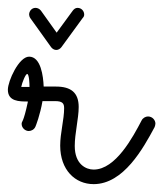

<svg xmlns="http://www.w3.org/2000/svg" viewBox="-38 -458 415 488"><path d="M70 -201C82 -201 93 -201 102 -201C121 -201 125 -195 125 -183C125 -154 115 -120 115 -88C115 -26 153 10 200 10C276 10 326 -81 355 -135C356 -138 357 -141 357 -144C357 -152 350 -162 338 -162C332 -162 325 -158 322 -152C300 -110 256 -27 200 -27C181 -27 152 -40 152 -87C152 -119 162 -157 162 -186C162 -223 142 -238 104 -238C95 -238 84 -238 73 -238C72 -264 66 -314 36 -314C10 -314 -18 -252 -18 -230C-18 -200 11 -200 33 -200C21 -143 17 -151 17 -143C17 -133 26 -125 35 -125C42 -125 49 -129 52 -136C53 -138 64 -166 70 -201ZM37 -237C32 -237 21 -237 16 -237C18 -248 27 -270 31 -270C36 -270 37 -246 37 -237ZM92 -338C95 -334 100 -331 105 -331C110 -331 115 -334 118 -338L172 -412C175 -415 176 -418 176 -421C176 -430 169 -438 159 -438C154 -438 150 -435 147 -431L106 -375L66 -431C62 -436 57 -438 52 -438C43 -438 36 -430 36 -421C36 -419 37 -415 39 -412Z"/></svg>

Font: Sacramento
Style: Regular
Weight: 400
Designer: Astigmatic (AOETI)
Foundry: Astigmatic (AOETI)
Version: Version 1.000